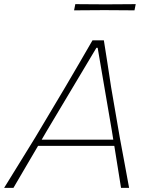

<svg xmlns="http://www.w3.org/2000/svg" viewBox="-41 -908 729 928"><path d="M-21 0Q15 -58.5 54.5 -122.2Q94 -186 129 -243L275 -488Q312 -551 343 -604.2Q374 -657.5 406 -713H461Q469.5 -660 478 -605Q486.5 -550 496 -487L538 -243Q549.5 -182.5 561 -119.5Q572.5 -56.5 583 0H544Q536.5 -48 528 -100Q519.5 -152 511.5 -203H143Q113.5 -152.5 83.2 -101.2Q53 -50 24 0ZM185 -275Q173.5 -255 160.5 -233H506.5Q503 -255 500 -274L431 -677H425ZM317 -858 323 -888Q356 -887.5 392.8 -887.5Q429.5 -887.5 469 -887Q509 -887.5 545.5 -887.5Q582 -887.5 615 -888L609 -858Q576 -858.5 539.5 -858.5Q503 -858.5 463 -859Q423.5 -858.5 386.8 -858.5Q350 -858.5 317 -858Z"/></svg>

Font: Commissioner Loud Thin
Style: Italic
Weight: 100
Italic angle: -12°
Designer: Kostas Bartsokas
Foundry: Kostas Bartsokas
Version: Version 1.000; ttfautohint (v1.8.3)